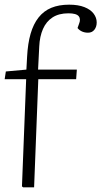

<svg xmlns="http://www.w3.org/2000/svg" viewBox="-24 -802 434 822"><path d="M75 0 70 -4 88 -463H-4L1 -496L89 -504L92 -559Q95 -616 107 -657.5Q119 -699 141 -727Q163 -755 195.5 -768.5Q228 -782 272 -782Q311 -782 337.5 -771.5Q364 -761 377 -743.5Q390 -726 390 -706Q390 -687 380 -674.5Q370 -662 353 -662Q339 -662 327.5 -667Q316 -672 308 -682L314 -699Q323 -720 313 -732.5Q303 -745 269 -745Q228 -745 201 -727.5Q174 -710 160 -678Q146 -646 144 -603L139 -504H305L302 -463H140L122 0Z"/></svg>

Font: Literata 18pt ExtraLight
Style: Italic
Weight: 250
Italic angle: -2°
Designer: Latin by Veronika Burian and Jose Scaglione. Greek by Irene Vlachou. Cyrillic by Vera Evstafieva
Foundry: TypeTogether
Version: Version 3.103;gftools[0.9.29]